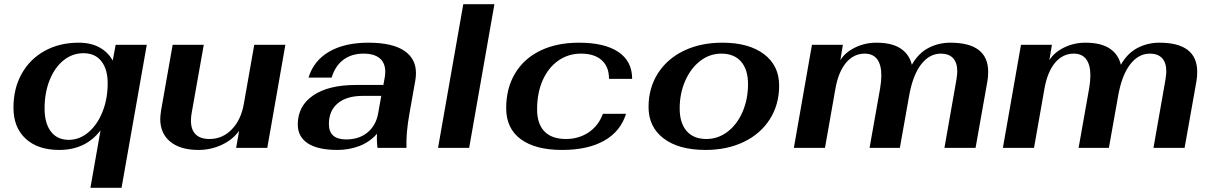

<svg xmlns="http://www.w3.org/2000/svg" viewBox="-20 -703 5756 913"><path d="M458 -83Q387 10 262 10Q160 10 102 -43.5Q44 -97 44 -191Q44 -282 83 -352Q122 -422 192.5 -461Q263 -500 354 -500Q412 -500 453 -477.5Q494 -455 516 -415L530 -490H678L558 190H410ZM492 -307Q492 -374 462 -412Q432 -450 377 -450Q324 -450 282 -416Q240 -382 216 -322Q192 -262 192 -187Q192 -117 222 -77.5Q252 -38 307 -38Q358 -38 400.5 -74Q443 -110 467.5 -171.5Q492 -233 492 -307Z M742 -138Q742 -150 746 -178L801 -490H949L892 -169Q888 -150 888 -129Q888 -86 910.5 -64Q933 -42 976 -42Q1038 -42 1082.5 -88Q1127 -134 1140 -212L1189 -490H1337L1251 0H1103L1117 -81Q1087 -39 1035 -14.5Q983 10 924 10Q838 10 790 -29Q742 -68 742 -138Z M1396 -111Q1396 -199 1469 -249Q1542 -299 1672 -299H1803L1809 -332Q1812 -347 1812 -361Q1812 -404 1785.5 -426Q1759 -448 1709 -448Q1652 -448 1613 -419Q1574 -390 1557 -334H1447Q1472 -415 1545.5 -457.5Q1619 -500 1732 -500Q1844 -500 1901 -462.5Q1958 -425 1958 -355Q1958 -339 1955 -321L1927 -163Q1910 -68 1913 0H1775Q1774 -10 1773 -21Q1772 -32 1772 -45Q1772 -59 1773 -67Q1736 -26 1687 -8Q1638 10 1586 10Q1491 10 1443.5 -21.5Q1396 -53 1396 -111ZM1778 -163 1793 -247H1704Q1629 -247 1586.5 -212Q1544 -177 1544 -113Q1544 -40 1626 -40Q1688 -40 1728 -73.5Q1768 -107 1778 -163Z M2183 -683H2331L2211 0H2063Z M2387 -189Q2387 -283 2429 -353.5Q2471 -424 2549 -462Q2627 -500 2733 -500Q2855 -500 2920.5 -456Q2986 -412 2986 -328H2876Q2876 -386 2841 -417Q2806 -448 2743 -448Q2682 -448 2634.5 -414.5Q2587 -381 2560.5 -321Q2534 -261 2534 -183Q2534 -114 2569 -78Q2604 -42 2671 -42Q2732 -42 2779 -73.5Q2826 -105 2847 -162H2957Q2931 -78 2853 -34Q2775 10 2653 10Q2526 10 2456.5 -41Q2387 -92 2387 -189Z M3064 -194Q3064 -284 3108 -353.5Q3152 -423 3231.5 -461.5Q3311 -500 3415 -500Q3541 -500 3613 -445.5Q3685 -391 3685 -296Q3685 -206 3641 -136.5Q3597 -67 3517.5 -28.5Q3438 10 3335 10Q3208 10 3136 -44.5Q3064 -99 3064 -194ZM3537 -303Q3537 -372 3504 -410Q3471 -448 3410 -448Q3355 -448 3310 -413.5Q3265 -379 3238.5 -319Q3212 -259 3212 -187Q3212 -118 3245 -80Q3278 -42 3339 -42Q3394 -42 3439.5 -76.5Q3485 -111 3511 -171Q3537 -231 3537 -303Z M3841 -490H3988L3976 -417Q3999 -454 4046 -477Q4093 -500 4147 -500Q4221 -500 4262.5 -472.5Q4304 -445 4316 -395Q4347 -450 4395 -475Q4443 -500 4499 -500Q4679 -500 4679 -361Q4679 -336 4675 -315L4619 0H4471L4528 -324Q4532 -352 4532 -363Q4532 -405 4512 -426.5Q4492 -448 4454 -448Q4399 -448 4359.5 -396Q4320 -344 4303 -247L4259 0H4115L4165 -282Q4171 -317 4171 -344Q4171 -395 4151 -421.5Q4131 -448 4092 -448Q4039 -448 4002.5 -404Q3966 -360 3952 -278L3903 0H3755Z M4835 -490H4982L4970 -417Q4993 -454 5040 -477Q5087 -500 5141 -500Q5215 -500 5256.5 -472.5Q5298 -445 5310 -395Q5341 -450 5389 -475Q5437 -500 5493 -500Q5673 -500 5673 -361Q5673 -336 5669 -315L5613 0H5465L5522 -324Q5526 -352 5526 -363Q5526 -405 5506 -426.5Q5486 -448 5448 -448Q5393 -448 5353.5 -396Q5314 -344 5297 -247L5253 0H5109L5159 -282Q5165 -317 5165 -344Q5165 -395 5145 -421.5Q5125 -448 5086 -448Q5033 -448 4996.5 -404Q4960 -360 4946 -278L4897 0H4749Z"/></svg>

Font: Fahkwang
Style: Bold Italic
Weight: 700
Italic angle: -10°
Designer: Suppakit Chalermlarp | Katatrad Co.,Ltd.
Foundry: Cadson Demak Co.,Ltd.
Version: Version 1.000; ttfautohint (v1.6)